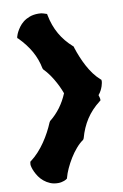

<svg xmlns="http://www.w3.org/2000/svg" viewBox="-98 -812 588 920"><g transform="rotate(-10 196.0 -352.0)"><path d="M377 -298.8 372.1 -294.9Q331.1 -263.2 305.4 -223.6Q279.8 -184.1 266.1 -133.8L262.2 -127Q244.6 -115.2 227.3 -95.2Q210 -75.2 195.6 -51.8Q181.2 -28.3 170.4 -4.6Q159.7 19 154.8 38.1L153.8 42L149.9 44.9Q149.4 45.4 146.5 47.1Q143.6 48.8 138.4 50.8Q133.3 52.7 125.7 54.4Q118.2 56.2 108.9 56.2Q87.4 56.2 70.6 49.1Q53.7 42 40.8 31.2Q27.8 20.5 18.8 7.6Q9.8 -5.4 4.2 -17.6Q-1.5 -29.8 -4.2 -39.6Q-6.8 -49.3 -6.8 -53.2Q-6.8 -57.6 -6.3 -59.8Q-5.9 -62 -5.9 -63L-4.9 -67.9L-1 -70.8Q18.6 -85.4 36.6 -105.2Q54.7 -125 69.8 -147.2Q85 -169.4 97.2 -192.4Q109.4 -215.3 118.2 -236.8L122.1 -243.2Q180.7 -289.6 210.9 -362.8Q197.3 -399.9 176.5 -434.6Q155.8 -469.2 132.8 -492.2L129.9 -498Q121.1 -543.5 99.1 -582.5Q77.1 -621.6 41 -658.2L36.1 -662.1L37.1 -668.9Q37.1 -668 39.1 -674.6Q41 -681.2 46.1 -691.2Q51.3 -701.2 59.8 -713.1Q68.4 -725.1 81.5 -735.6Q94.7 -746.1 113 -752.9Q131.3 -759.8 155.8 -759.8Q171.4 -759.8 180.7 -756.3Q189.9 -752.9 190.9 -752.9L196.8 -751L198.2 -744.1Q208 -693.4 231.4 -652.1Q254.9 -610.8 293 -577.1L295.9 -574.2L296.9 -568.8Q304.2 -545.9 314 -522.2Q323.7 -498.5 335.7 -476.1Q347.7 -453.6 362.3 -433.8Q377 -414.1 394 -398.9L397.9 -396L398.9 -391.1V-387.2Q398.9 -385.7 397.9 -379.6Q397 -373.5 394 -364.7Q391.1 -356 386 -345.7Q380.9 -335.4 372.1 -325.2Q375 -316.9 376 -311.5Q377 -306.2 377 -305.2Z"/></g></svg>

Font: Hanalei Fill
Style: Regular
Weight: 400
Version: Version 1.000